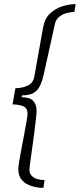

<svg xmlns="http://www.w3.org/2000/svg" viewBox="-20 -755 388 934"><path d="M191 159Q163 159 134.5 150.5Q106 142 87.5 122Q69 102 69 68Q69 57 73.5 29Q78 1 85 -35Q92 -71 98.5 -106Q105 -141 109.5 -166.5Q114 -192 114 -199Q114 -230 92.5 -238.5Q71 -247 41 -247L55 -326Q86 -326 113.5 -338Q141 -350 147 -383L190 -623Q198 -666 224 -690Q250 -714 283.5 -724.5Q317 -735 348 -735L342 -697Q327 -697 306.5 -692Q286 -687 269 -674Q252 -661 247 -638L193 -394Q186 -362 175 -338.5Q164 -315 143.5 -303Q123 -291 87 -291L85 -282Q125 -282 141.5 -264.5Q158 -247 158 -216Q158 -204 154.5 -173.5Q151 -143 146 -103.5Q141 -64 135.5 -26.5Q130 11 126.5 37.5Q123 64 123 69Q123 89 134.5 100.5Q146 112 163 116.5Q180 121 197 121Z"/></svg>

Font: Archivo SemiExpanded Thin
Style: Italic
Weight: 250
Width: 6
Italic angle: -10°
Designer: Hector Gatti
Foundry: Omnibus-Type
Version: Version 2.001